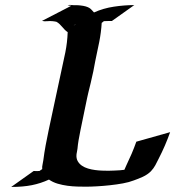

<svg xmlns="http://www.w3.org/2000/svg" viewBox="-20 -755 708 777"><path d="M269 -731.9Q266.6 -731.9 263.4 -732.2Q260.3 -732.4 257.8 -732.7Q255.4 -732.9 254.4 -733.2Q253.4 -733.4 255.4 -733.9Q260.7 -735.8 266.8 -734.9Q272.9 -733.9 279.3 -733.9Q284.2 -733.9 287.1 -733.9Q290 -733.9 292.7 -733.9Q295.4 -733.9 298.3 -733.6Q301.3 -733.4 305.7 -732.9Q318.8 -731.4 326.9 -729Q335 -726.6 340.6 -723.4Q346.2 -720.2 350.3 -715.6Q354.5 -710.9 360.4 -704.6Q398.4 -721.7 440.9 -728Q483.4 -734.4 523.4 -734.4L432.6 -669.9Q424.3 -669.9 416.5 -669.9Q408.7 -669.9 400.4 -669.4L399.4 -668.5Q397.9 -667.5 396.5 -666.3Q395 -665 394 -664.1L391.6 -662.6Q389.2 -623 381.6 -585.2Q374 -547.4 365.7 -508.8Q362.8 -490.7 357.7 -466.6Q352.5 -442.4 347.2 -419.9Q341.8 -397.5 337.6 -380.6Q333.5 -363.8 333 -360.4Q327.6 -336.9 323.2 -313.2Q318.8 -289.6 313.5 -266.1Q309.6 -246.1 305.4 -226.8Q301.3 -207.5 297.9 -187Q296.4 -178.7 295.4 -170.2Q294.4 -161.6 293.5 -152.8L291.5 -141.1Q291.5 -140.1 291 -137.9Q290.5 -135.7 290.5 -136.2Q289.6 -131.3 289.6 -129.9Q288.1 -114.3 294.4 -103Q300.8 -91.8 311.5 -84.5Q322.3 -77.1 336.2 -73Q350.1 -68.8 365 -66.9Q379.9 -64.9 393.8 -64.5Q407.7 -64 418.5 -64Q429.7 -64.5 441.7 -64.7Q453.6 -64.9 464.8 -65.9L483.4 -67.9L490.7 -84.5Q502.4 -108.9 512.7 -132.8Q522.9 -156.7 531.7 -181.6L668.5 -220.2Q658.7 -192.4 647.2 -165.8Q635.7 -139.2 622.1 -112.8Q615.2 -98.6 608.6 -86.4Q602.1 -74.2 590.8 -62Q584 -55.2 575.7 -49.6Q567.4 -43.9 558.1 -39.6Q548.8 -35.2 539.6 -31.7Q530.3 -28.3 521.5 -24.9Q502.9 -17.6 477.5 -12.9Q452.1 -8.3 425.3 -5.4Q398.4 -2.4 372.6 -1Q346.7 0.5 327.6 0.5Q313 0.5 293.5 0Q273.9 -0.5 253.4 -3.2Q232.9 -5.9 213.1 -11.7Q193.4 -17.6 178.2 -28.3Q144.5 -12.7 108.6 -5.6Q72.8 1.5 25.4 1.5L116.2 -63Q122.1 -63 127.9 -62.7Q133.8 -62.5 139.6 -63L150.9 -70.8Q149.9 -80.1 152.1 -88.9Q154.3 -97.7 155.3 -106.4Q159.2 -137.2 164.8 -167.2Q170.4 -197.3 176.8 -227.5Q189.5 -286.6 201.9 -345Q214.4 -403.3 227.1 -462.4Q236.3 -503.4 244.4 -543.2Q252.4 -583 253.9 -625Q247.6 -628.9 242.2 -634.5Q236.8 -640.1 231.7 -646.2Q226.6 -652.3 220.9 -657.7Q215.3 -663.1 208 -667H207.5Q202.1 -668 199.5 -668.5Q196.8 -668.9 191.4 -669.4Q181.6 -670.4 170.7 -669.2Q159.7 -668 149.9 -670.4ZM284.2 -655.3Q284.7 -655.8 285.2 -656Q285.6 -656.2 286.1 -657.2L283.2 -655.3L277.8 -650.4Q280.3 -652.8 284.2 -655.3ZM272.9 -647Q273.4 -647 274.4 -647.9Q272.9 -646.5 272.9 -647ZM275.4 -648.4Q275.9 -648.9 275.9 -648.9Q275.4 -648.4 275.4 -648.4ZM214.4 -665Q214.4 -665 213.4 -665.5Q213.4 -665 214.4 -665Z"/></svg>

Font: Autopia Bold Italic
Style: Bold Italic
Weight: 700
Italic angle: -104°
Designer: Antoine Gelgon
Foundry: Antoine Gelgon
Version: V.1.0